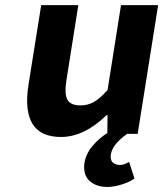

<svg xmlns="http://www.w3.org/2000/svg" viewBox="-20 -530 646 760"><path d="M482.9 0Q418 46.4 418 90.8Q418 106.9 428.7 115Q439.5 123 455.1 123Q470.7 123 491.2 110.8L512.2 176.8Q491.2 191.4 460.4 200.7Q429.7 210 405.8 210Q363.8 210 338.4 189.5Q313 168.9 313 131.8Q313 108.9 322.3 86.7Q331.5 64.5 346.2 47.6Q360.8 30.8 374.8 18.8Q388.7 6.8 402.8 -2H404.8L405.8 -74.2H401.9Q313 12.2 221.2 12.2Q60.5 12.2 92.8 -194.8L143.1 -509.8H290L243.2 -213.9Q234.4 -160.2 246.3 -136.5Q258.3 -112.8 298.8 -112.8Q327.1 -112.8 351.1 -126Q375 -139.2 405.8 -173.8L459 -509.8H606L524.9 0Z"/></svg>

Font: Office Code Pro D Bold Italic
Style: Regular
Weight: 700
Italic angle: -9°
Designer: Nathan Rutzky & Paul D. Hunt
Foundry: Adobe Systems Incorporated
Version: Version 1.004;PS 001.004;hotconv 1.0.70;makeotf.lib2.5.58329